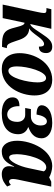

<svg xmlns="http://www.w3.org/2000/svg" viewBox="740 -1326 596 2115"><g transform="rotate(90 1037.5 -268.0)"><path d="M478 7H496L510 -46H502C464 -46 456 -75 435 -134L417 -187C393 -255 355 -291 292 -292C318 -304 338 -330 387 -396C412 -430 438 -456 465 -456C486 -456 494 -436 493 -399C545 -398 564 -433 564 -479C564 -514 547 -546 494 -546C434 -546 402 -507 351 -430C336 -408 320 -385 304 -360C278 -322 258 -304 244 -304L297 -536H81L68 -482H89C114 -482 123 -476 123 -455C123 -437 118 -415 112 -385L30 0H179L230 -241C251 -240 262 -214 275 -164L292 -102C318 -12 363 7 478 7Z M739 10C940 10 1031 -203 1031 -349C1031 -488 955 -546 860 -546C662 -546 565 -340 565 -188C565 -56 636 10 739 10ZM760 -63C730 -63 711 -91 711 -158C711 -273 766 -478 839 -478C868 -478 887 -450 887 -383C887 -280 840 -63 760 -63Z M1226 10C1375 10 1458 -58 1458 -172C1458 -229 1424 -266 1381 -280L1382 -284C1441 -306 1503 -344 1503 -429C1503 -493 1445 -546 1334 -546C1195 -546 1139 -484 1139 -430C1139 -394 1171 -373 1241 -373C1252 -437 1276 -487 1316 -487C1349 -487 1362 -455 1362 -419C1362 -353 1320 -311 1263 -311H1181L1169 -248H1245C1294 -248 1322 -210 1322 -162C1322 -83 1284 -50 1239 -50C1196 -50 1145 -89 1149 -185C1069 -185 1052 -147 1052 -107C1052 -49 1102 10 1226 10Z M1646 10C1735 10 1771 -40 1813 -126H1817C1813 -105 1810 -89 1810 -71C1810 -17 1845 10 1897 10C1966 10 2004 -24 2034 -49L2016 -90C2000 -78 1992 -70 1979 -70C1963 -70 1951 -84 1951 -114C1951 -142 1965 -201 1970 -224L2035 -535H1981L1933 -512C1908 -528 1854 -546 1808 -546C1632 -546 1530 -317 1530 -159C1530 -63 1571 10 1646 10ZM1714 -71C1694 -71 1678 -92 1678 -156C1678 -267 1732 -480 1822 -480C1841 -480 1858 -471 1867 -453L1832 -288C1811 -182 1757 -71 1714 -71Z"/></g></svg>

Font: Noto Serif Condensed Extra
Style: Italic
Weight: 800
Width: 3
Italic angle: -12°
Designer: Monotype Design Team
Foundry: Monotype Imaging Inc.
Version: Version 1.901